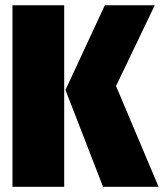

<svg xmlns="http://www.w3.org/2000/svg" viewBox="-20 -716 628 736"><path d="M226.1 -695.8V0H27.8V-695.8ZM573.2 -695.8 424.8 -386.2 587.9 0H375L231 -371.1L381.8 -695.8Z"/></svg>

Font: Fira Sans Compressed Heavy
Style: Regular
Weight: 900
Width: 1
Designer: Carrois Corporate & Edenspiekermann AG
Foundry: Carrois Corporate GbR & Edenspiekermann AG
Version: Version 4.203;PS 004.203;hotconv 1.0.88;makeotf.lib2.5.64775